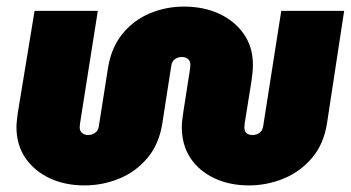

<svg xmlns="http://www.w3.org/2000/svg" viewBox="-20 -550 1066 583"><path d="M237 13Q177 13 130.5 -9Q84 -31 57 -70.5Q30 -110 30 -164Q30 -175 31.5 -186Q33 -197 34 -207L85 -517H277L225 -188Q222 -170 222 -163Q222 -152 229.5 -146Q237 -140 248 -140Q259 -140 268.5 -146.5Q278 -153 280 -166L308 -344Q318 -406 352 -447.5Q386 -489 435 -509.5Q484 -530 538 -530Q599 -530 646 -508Q693 -486 720.5 -446.5Q748 -407 748 -353Q748 -341 746.5 -327.5Q745 -314 743 -300L725 -188Q724 -183 723 -175.5Q722 -168 722 -163Q722 -151 729 -145.5Q736 -140 747 -140Q758 -140 767.5 -146.5Q777 -153 779 -166L834 -517H1025L973 -176Q963 -112 927 -70Q891 -28 840.5 -7.5Q790 13 736 13Q677 13 630.5 -9Q584 -31 558 -70.5Q532 -110 532 -165Q532 -177 534 -190Q536 -203 537 -212L556 -334Q557 -340 557.5 -345.5Q558 -351 558 -354Q558 -365 550.5 -371Q543 -377 532 -377Q521 -377 511.5 -370.5Q502 -364 500 -350L473 -176Q463 -112 427.5 -70Q392 -28 341.5 -7.5Q291 13 237 13Z"/></svg>

Font: MuseoModerno Black
Style: Italic
Weight: 900
Italic angle: -9°
Designer: Pablo Cosgaya, Héctor Gatti, Marcela Romero, and the Authors of The MuseoModerno Project.
Foundry: Omnibus-Type Team
Version: Version 1.003